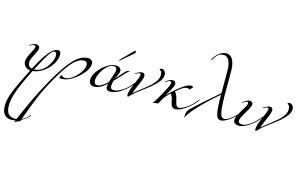

<svg xmlns="http://www.w3.org/2000/svg" viewBox="-229 -1767 5272 3335"><g transform="rotate(15 2407.0 -99.0)"><path d="M302 -390Q302 -362 276 -312Q250 -262 224 -208Q198 -154 198 -116Q198 -37 272 -20Q383 -234 470 -341Q557 -448 635 -448Q659 -448 671.5 -428Q684 -408 684 -384Q684 -297 628 -206.5Q572 -116 480.5 -53.5Q389 9 294 18Q156 294 103.5 445Q51 596 51 691Q51 809 95 853.5Q139 898 215 898Q279 898 349.5 861Q420 824 448 780Q457 766 462 766Q468 766 468 770Q468 774 466 778Q427 833 333 882.5Q239 932 155 932Q78 932 31.5 881.5Q-15 831 -15 718Q-15 609 42 464Q99 319 252 20Q198 16 161 -22.5Q124 -61 124 -112Q124 -163 168 -248Q234 -373 234 -398Q234 -424 206 -424Q173 -424 134 -398Q125 -392 124 -392Q120 -392 120 -396Q120 -400 126 -404Q190 -448 236 -448Q302 -448 302 -390ZM312 -16Q377 -16 436.5 -52Q496 -88 534.5 -141Q573 -194 595.5 -249.5Q618 -305 618 -348Q618 -372 607.5 -390Q597 -408 580 -408Q539 -408 481 -319Q423 -230 312 -16Z M1111 -389Q1057 -389 1000 -352Q943 -315 886 -245Q829 -175 782.5 -103Q736 -31 679 68Q580 242 510.5 401.5Q441 561 351 809Q328 870 319 902Q318 905 316.5 907.5Q315 910 312.5 912Q310 914 308 915.5Q306 917 301.5 918.5Q297 920 294 921Q291 922 285 924.5Q279 927 275 928Q261 933 250 939.5Q239 946 233.5 949.5Q228 953 226 953Q222 953 222 946Q222 934 272 822Q347 653 385.5 568.5Q424 484 501 333Q578 182 655 52Q729 -73 787.5 -157.5Q846 -242 911 -312.5Q976 -383 1041.5 -416.5Q1107 -450 1176 -450Q1207 -450 1233 -428Q1259 -406 1259 -368Q1259 -258 1108 -122Q1047 -66 968.5 -24Q890 18 812 18Q774 18 774 4Q774 -5 790 -26Q792 -29 795 -34Q798 -39 799.5 -42Q801 -45 803 -47.5Q805 -50 807 -50Q808 -50 809 -47.5Q810 -45 811.5 -41Q813 -37 815 -34Q830 -12 868 -12Q933 -12 1007 -68Q1081 -124 1128.5 -197.5Q1176 -271 1176 -323Q1176 -389 1111 -389Z M1714 -573 1900 -762Q1924 -786 1928 -786Q1932 -786 1937.5 -775Q1943 -764 1943 -759Q1943 -747 1933 -740L1722 -560Q1709 -547 1702 -547Q1697 -547 1697 -552Q1697 -556 1714 -573ZM1623 -139Q1633 -174 1652 -225.5Q1671 -277 1682 -311.5Q1693 -346 1693 -365Q1693 -430 1636 -430Q1573 -430 1512 -369Q1451 -308 1417 -233.5Q1383 -159 1383 -108Q1383 -72 1397.5 -53.5Q1412 -35 1447 -35Q1480 -35 1520.5 -59Q1561 -83 1623 -139ZM1941 -98Q1797 15 1687 15Q1610 15 1610 -59Q1610 -69 1619 -111Q1501 4 1393 4Q1350 4 1325 -24.5Q1300 -53 1300 -100Q1300 -167 1359 -250.5Q1418 -334 1505 -392.5Q1592 -451 1664 -451Q1715 -451 1741 -430.5Q1767 -410 1767 -378Q1767 -359 1758.5 -334Q1750 -309 1732 -271.5Q1714 -234 1710 -224Q1745 -266 1788.5 -315Q1832 -364 1839 -373Q1865 -403 1889 -411Q1918 -421 1927 -421L1929 -419Q1929 -417 1928 -416Q1927 -415 1922 -412.5Q1917 -410 1912 -406Q1899 -396 1867 -364Q1802 -297 1697 -182Q1681 -122 1681 -90Q1681 -56 1695 -41Q1709 -26 1749 -26Q1784 -26 1836 -50Q1888 -74 1933 -108Q1995 -156 2069 -248Q2073 -254 2077 -254Q2081 -254 2081 -250Q2081 -248 2079 -244Q2011 -152 1941 -98Z M2193 -396Q2193 -356 2139 -236Q2103 -156 2067 -60Q2103 -90 2203.5 -168Q2304 -246 2359 -296Q2465 -398 2465 -486Q2465 -517 2457.5 -537.5Q2450 -558 2441 -565.5Q2432 -573 2424.5 -578Q2417 -583 2417 -586Q2417 -588 2423 -592Q2429 -596 2439.5 -599Q2450 -602 2459 -602Q2480 -602 2504.5 -578Q2529 -554 2529 -516Q2529 -453 2489.5 -398.5Q2450 -344 2379 -282Q2331 -241 2235 -169.5Q2139 -98 2103 -68Q2081 -49 2058.5 -26Q2036 -3 2024.5 8.5Q2013 20 2009 20Q2003 20 1998 10Q1993 0 1993 -10Q1993 -82 2069 -248Q2123 -366 2123 -400Q2123 -426 2101 -426Q2077 -426 2035 -398Q2026 -392 2025 -392Q2021 -392 2021 -396Q2021 -400 2027 -404Q2031 -408 2045.5 -417.5Q2060 -427 2089.5 -439.5Q2119 -452 2145 -452Q2170 -452 2181.5 -435.5Q2193 -419 2193 -396Z M2747 -401Q2747 -384 2731.5 -349Q2716 -314 2698 -282.5Q2680 -251 2659.5 -217Q2639 -183 2636 -177H2638L2655 -194Q2748 -290 2854.5 -370Q2961 -450 3015 -450Q3059 -450 3059 -429Q3059 -426 3057.5 -423Q3056 -420 3052.5 -416.5Q3049 -413 3046.5 -411Q3044 -409 3037 -404Q3030 -399 3027 -396Q3022 -392 3017 -386.5Q3012 -381 3009 -378.5Q3006 -376 3003 -376Q2999 -376 2999 -382Q2999 -393 2966 -393Q2930 -393 2890 -369Q2850 -345 2775 -282Q2789 -265 2796 -254.5Q2803 -244 2813.5 -220.5Q2824 -197 2831 -165Q2854 -68 2866 -49Q2882 -24 2915 -24Q2942 -24 2994 -51Q3046 -78 3083 -108Q3145 -156 3219 -248Q3223 -254 3227 -254Q3231 -254 3231 -250Q3231 -248 3229 -244Q3161 -152 3091 -98Q3042 -57 2975.5 -20.5Q2909 16 2858 16Q2837 16 2822 8Q2807 0 2797.5 -9.5Q2788 -19 2780 -42.5Q2772 -66 2768.5 -81.5Q2765 -97 2758 -133Q2744 -197 2712 -227Q2664 -183 2606 -109Q2574 -55 2551 -8Q2549 -4 2540 -2.5Q2531 -1 2513 0.5Q2495 2 2493 2Q2484 3 2473.5 8Q2463 13 2461 13Q2457 13 2457 9Q2457 6 2470.5 -12Q2484 -30 2522.5 -93.5Q2561 -157 2609 -248Q2673 -369 2673 -392Q2673 -432 2649 -432Q2626 -432 2575 -398Q2566 -392 2565 -392Q2561 -392 2561 -396Q2561 -400 2567 -404Q2642 -460 2687 -460Q2716 -460 2731.5 -443.5Q2747 -427 2747 -401Z M3563 -432Q3451 -336 3362 -252Q3278 -174 3183.5 -68.5Q3089 37 3060 97Q3059 100 3057.5 103.5Q3056 107 3055 109Q3054 111 3052 111Q3047 111 3047 105Q3047 7 3085 -31Q3215 -162 3563 -460V-858Q3563 -904 3557.5 -944Q3552 -984 3538 -1024.5Q3524 -1065 3495.5 -1088.5Q3467 -1112 3427 -1112Q3363 -1112 3321 -1070Q3279 -1028 3265 -989Q3259 -975 3247 -975Q3243 -975 3243 -978Q3243 -990 3262 -1018Q3281 -1046 3310 -1076Q3339 -1106 3382 -1128.5Q3425 -1151 3466 -1151Q3515 -1151 3549.5 -1122.5Q3584 -1094 3599.5 -1048.5Q3615 -1003 3621 -963Q3627 -923 3627 -882V-447Q3627 -149 3667 -78Q3690 -40 3725 -40Q3773 -40 3859 -108Q3921 -156 3995 -248Q3999 -254 4003 -254Q4007 -254 4007 -250Q4007 -248 4005 -244Q3937 -152 3867 -98Q3746 0 3673 0Q3604 0 3583.5 -101Q3563 -202 3563 -432Z M4132 -411Q4132 -369 4056 -246Q3980 -123 3980 -81Q3980 -26 4055 -26Q4114 -26 4223 -108Q4285 -156 4359 -248Q4363 -254 4367 -254Q4371 -254 4371 -250Q4371 -248 4369 -244Q4301 -152 4231 -98Q4180 -57 4116.5 -24.5Q4053 8 3997 8Q3953 8 3926.5 -11.5Q3900 -31 3900 -69Q3900 -112 3938.5 -183Q3977 -254 4016 -316Q4055 -378 4055 -400Q4055 -432 4035 -432Q4012 -432 3961 -398Q3952 -392 3951 -392Q3947 -392 3947 -396Q3947 -400 3953 -404Q4028 -460 4073 -460Q4102 -460 4117 -446.5Q4132 -433 4132 -411Z M4493 -396Q4493 -356 4439 -236Q4403 -156 4367 -60Q4403 -90 4503.5 -168Q4604 -246 4659 -296Q4765 -398 4765 -486Q4765 -517 4757.5 -537.5Q4750 -558 4741 -565.5Q4732 -573 4724.5 -578Q4717 -583 4717 -586Q4717 -588 4723 -592Q4729 -596 4739.5 -599Q4750 -602 4759 -602Q4780 -602 4804.5 -578Q4829 -554 4829 -516Q4829 -453 4789.5 -398.5Q4750 -344 4679 -282Q4631 -241 4535 -169.5Q4439 -98 4403 -68Q4381 -49 4358.5 -26Q4336 -3 4324.5 8.5Q4313 20 4309 20Q4303 20 4298 10Q4293 0 4293 -10Q4293 -82 4369 -248Q4423 -366 4423 -400Q4423 -426 4401 -426Q4377 -426 4335 -398Q4326 -392 4325 -392Q4321 -392 4321 -396Q4321 -400 4327 -404Q4331 -408 4345.5 -417.5Q4360 -427 4389.5 -439.5Q4419 -452 4445 -452Q4470 -452 4481.5 -435.5Q4493 -419 4493 -396Z"/></g></svg>

Font: Miama Nueva
Style: Medium
Weight: 400
Italic angle: -28°
Version: Version 1.0